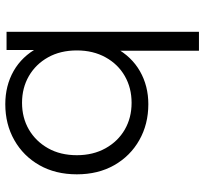

<svg xmlns="http://www.w3.org/2000/svg" viewBox="-43 -527 764 718"><g transform="rotate(-90 339.0 -168.0)"><path d="M308.4 4.7Q233.4 4.7 173.9 -29.1Q114.3 -62.9 80.2 -123Q46.1 -183.1 46.1 -262.5Q46.1 -342.4 80.2 -402.5Q114.3 -462.6 173.9 -496.4Q233.4 -530.2 308.4 -530.2Q377.7 -530.2 432.6 -499Q487.4 -467.7 519.4 -408.2Q551.3 -348.6 551.3 -262.5Q551.3 -177.5 518.8 -117.6Q486.3 -57.8 431.4 -26.5Q376.6 4.7 308.4 4.7ZM313.5 -57.9Q369.3 -57.9 413.6 -83.3Q457.9 -108.7 483.6 -155.2Q509.4 -201.7 509.4 -262.5Q509.4 -324.3 483.6 -370.3Q457.9 -416.3 413.6 -442Q369.3 -467.6 313.5 -467.6Q257.7 -467.6 213.6 -442Q169.6 -416.3 143.6 -370.3Q117.6 -324.3 117.6 -262.5Q117.6 -201.7 143.6 -155.2Q169.6 -108.7 213.6 -83.3Q257.7 -57.9 313.5 -57.9ZM508.2 194V-155.8L518.2 -261.5L511.1 -367.2V-525.5H579.2V194Z"/></g></svg>

Font: Montserrat Thin
Style: Regular
Weight: 100
Designer: Julieta Ulanovsky
Foundry: Julieta Ulanovsky
Version: Version 9.000